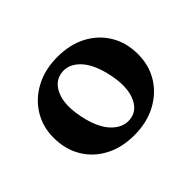

<svg xmlns="http://www.w3.org/2000/svg" viewBox="-98 -870 738 738"><g transform="rotate(-45 270.5 -501.0)"><path d="M272.5 -712Q340 -712 391 -685Q442 -658 470.5 -610.2Q499 -562.5 499 -500Q499 -439.5 469.8 -392Q440.5 -344.5 388.5 -317Q336.5 -289.5 268.5 -289.5Q201 -289.5 150 -316.5Q99 -343.5 70.5 -391.5Q42 -439.5 42 -502.5Q42 -562 71.2 -609.5Q100.5 -657 152.5 -684.5Q204.5 -712 272.5 -712ZM305.5 -345.5Q346 -352.5 364 -399Q382 -445.5 366.5 -518Q350.5 -593.5 315 -629Q279.5 -664.5 237 -656.5Q196.5 -649.5 178 -604Q159.5 -558.5 175 -484.5Q191 -408.5 227 -373.2Q263 -338 305.5 -345.5Z"/></g></svg>

Font: Fraunces 9pt Soft SemiBold
Style: Regular
Weight: 600
Version: Version 1.000;[b76b70a41]